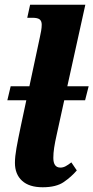

<svg xmlns="http://www.w3.org/2000/svg" viewBox="-20 -780 394 810"><path d="M160 10Q103 10 73 -17.5Q43 -45 43 -93Q43 -119 49.5 -155.5Q56 -192 68 -249L91 -357H11L25 -416H104L148 -622Q151 -635 153.5 -649.5Q156 -664 156 -676Q156 -691 147.5 -698Q139 -705 117 -705H95L107 -760H340L264 -416H354L339 -357H251L219 -211Q212 -180 208.5 -157Q205 -134 205 -114Q205 -73 235 -73Q246 -73 256.5 -78.5Q267 -84 281 -95L304 -61Q281 -34 249 -12Q217 10 160 10Z"/></svg>

Font: Noto Serif Condensed ExtraBold
Style: Italic
Weight: 800
Width: 3
Italic angle: -12°
Designer: Monotype Design Team
Foundry: Monotype Imaging Inc.
Version: Version 2.014; ttfautohint (v1.8.4.7-5d5b)